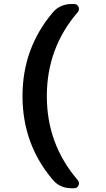

<svg xmlns="http://www.w3.org/2000/svg" viewBox="-20 -790 540 979"><path d="M358.4 -769.5Q374 -769.5 380.4 -754.9Q386.7 -740.2 376 -727.5Q218.8 -544.9 218.8 -299.8Q218.8 -54.7 376 127.9Q386.7 139.6 380.4 154.8Q374 169.9 358.4 169.9H345.7Q286.1 169.9 250 127.9Q94.7 -54.7 94.7 -299.8Q94.7 -544.9 250 -727.5Q286.1 -769.5 345.7 -769.5Z"/></svg>

Font: Rounded Mgen+ 1mn bold
Style: Bold
Weight: 700
Designer: [Source Han Sans]
Ryoko NISHIZUKA  (kana & ideographs); Paul D. Hunt (Latin, Greek & Cyrillic); Wenlong ZHANG  (bopomofo
Version: Version 1.059.20150602